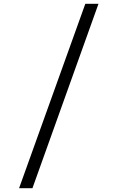

<svg xmlns="http://www.w3.org/2000/svg" viewBox="-20 -843 616 1006"><path d="M80 143H150L496 -823H427Z"/></svg>

Font: Iosevka Sparkle Light
Style: Regular
Weight: 300
Designer: Belleve Invis
Foundry: Belleve Invis
Version: Version 4.5.0; ttfautohint (v1.8.3)